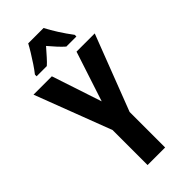

<svg xmlns="http://www.w3.org/2000/svg" viewBox="-289 -992 1051 1051"><g transform="rotate(-45 237.0 -466.5)"><path d="M238 -424 333 -714H474L305 -275V0H169V-271L0 -714H142ZM297 -933Q314 -900 338.5 -861.5Q363 -823 391 -786V-773H313Q296 -788 277 -808.5Q258 -829 237 -854Q215 -829 196 -807.5Q177 -786 162 -773H83V-786Q99 -806 117 -833Q135 -860 151.5 -887Q168 -914 178 -933Z"/></g></svg>

Font: Noto Sans Thai ExtCond
Style: Bold
Weight: 700
Width: 2
Designer: Monotype Design Team
Foundry: Monotype Imaging Inc.
Version: Version 2.002; ttfautohint (v1.8.4.7-5d5b)